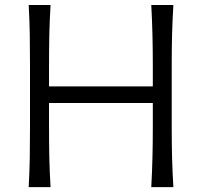

<svg xmlns="http://www.w3.org/2000/svg" viewBox="-20 -764 824 784"><path d="M97.2 0Q100.6 -62.5 101.6 -120.1Q102.5 -177.7 102.5 -246.6V-495.6Q102.5 -564.9 101.6 -622.8Q100.6 -680.7 97.2 -743.7H186.5Q182.6 -680.7 181.4 -622.8Q180.2 -564.9 180.2 -495.6V-411.1H604V-495.6Q604 -564.9 602.5 -622.8Q601.1 -680.7 597.7 -743.7H688Q684.1 -680.7 682.6 -622.8Q681.2 -564.9 681.2 -495.6V-246.6Q681.2 -177.7 682.6 -120.1Q684.1 -62.5 688 0H597.7Q601.1 -62.5 602.5 -120.1Q604 -177.7 604 -246.6V-343.3H180.2V-246.6Q180.2 -177.7 181.4 -120.1Q182.6 -62.5 186.5 0Z"/></svg>

Font: Pinar Regular
Style: Regular
Weight: 400
Designer: Amin Abedi
Version: Version 3.000